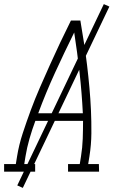

<svg xmlns="http://www.w3.org/2000/svg" viewBox="-53 -835 573 934"><path d="M-33 0V-37H24L30 -74Q39 -130 57.5 -186.5Q76 -243 96.5 -298.5Q117 -354 141 -409Q165 -464 189.5 -518.5Q214 -573 239.5 -627Q265 -681 292 -735H338Q347 -681 355.5 -627Q364 -573 370.5 -518.5Q377 -464 382 -409Q387 -354 389.5 -298.5Q392 -243 391.5 -186.5Q391 -130 382 -74L376 -37H428L429 0H278V-37H335L341 -74Q348 -117 349.5 -160.5Q351 -204 351 -247H119Q103 -204 90.5 -160.5Q78 -117 71 -74L65 -37H118V0ZM133 -284H350Q345 -384 334 -482Q323 -580 308 -677Q260 -580 215 -482Q170 -384 133 -284ZM58 79 31 67 452 -815 479 -803Z"/></svg>

Font: Iosevka Curly Slab Extralight
Style: Italic
Weight: 200
Italic angle: -9°
Monospace: yes
Designer: Belleve Invis
Foundry: Belleve Invis
Version: Version 22.1.2; ttfautohint (v1.8.4)